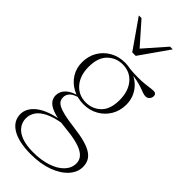

<svg xmlns="http://www.w3.org/2000/svg" viewBox="-295 -724 1032 1032"><g transform="rotate(45 221.0 -208.0)"><path d="M193.5 261.5Q147 261.5 111 253.5Q75 245.5 50.8 230.5Q26.5 215.5 14.2 194.8Q2 174 2 148Q2 125 13.8 104.2Q25.5 83.5 48.5 66Q71.5 48.5 106.2 35.8Q141 23 187 16L220 7.5L201.5 23.5Q141.5 33 106 50.8Q70.5 68.5 54.8 92Q39 115.5 39 142.5Q39 172 56.2 195.5Q73.5 219 108.2 232Q143 245 195.5 245Q257 245 303.8 229.2Q350.5 213.5 376.8 185.8Q403 158 403 122.5Q403 104.5 394 89.5Q385 74.5 364.8 62.8Q344.5 51 310.8 42.8Q277 34.5 228 30Q178.5 26 146.8 17.5Q115 9 97 -2.5Q79 -14 72 -28.2Q65 -42.5 65 -57.5Q65 -88 89.2 -110.8Q113.5 -133.5 162 -144.5L171.5 -139.5Q132.5 -130.5 116.5 -114.8Q100.5 -99 100.5 -78.5Q100.5 -66 105.8 -55.2Q111 -44.5 127 -35.2Q143 -26 174.8 -18.5Q206.5 -11 259 -4.5Q312 2 347 12Q382 22 402.8 36.2Q423.5 50.5 432.5 69Q441.5 87.5 441.5 111Q441.5 151.5 410.5 186Q379.5 220.5 323.8 241Q268 261.5 193.5 261.5ZM205 -128.5Q158 -128.5 120.5 -148.8Q83 -169 61.2 -204Q39.5 -239 39.5 -283Q39.5 -330 61 -366.5Q82.5 -403 120 -424.2Q157.5 -445.5 204 -445.5Q239.5 -445.5 269.5 -433.8Q299.5 -422 322 -401.2Q344.5 -380.5 357 -352.2Q369.5 -324 369.5 -290.5Q369.5 -244.5 348 -207.8Q326.5 -171 289 -149.8Q251.5 -128.5 205 -128.5ZM206.5 -144.5Q257 -144.5 291.8 -178.5Q326.5 -212.5 326.5 -282.5Q326.5 -349 292.5 -389.5Q258.5 -430 202.5 -430Q152.5 -430 117.2 -395.5Q82 -361 82 -291Q82 -224.5 116.8 -184.5Q151.5 -144.5 206.5 -144.5ZM257.5 -428.5 243.5 -441Q283.5 -437.5 311.5 -437.8Q339.5 -438 359.2 -440Q379 -442 393.8 -444.2Q408.5 -446.5 421 -446.5Q431 -446.5 436.2 -441.5Q441.5 -436.5 441.5 -428Q441.5 -413.5 432.5 -404Q423.5 -394.5 410.5 -394.5Q400 -394.5 387.5 -399Q375 -403.5 358 -409.8Q341 -416 316.5 -421.2Q292 -426.5 257.5 -428.5ZM218.5 -540.5H195L315 -677H335.5L219.5 -511.5H193L77.5 -677H98Z"/></g></svg>

Font: Newsreader 24pt ExtraLight
Style: Regular
Weight: 250
Designer: Hugues Gentile
Foundry: Production Type
Version: Version 1.003